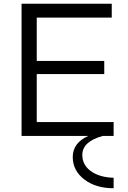

<svg xmlns="http://www.w3.org/2000/svg" viewBox="-20 -725 685 1024"><path d="M451 0H95V-705H576V-631H176V-400H536V-330H176V-74H586V0H528Q419 30 419 101Q419 155 465 188Q511 221 586 223V279Q491 279 429.5 232Q368 185 368 112Q368 37 451 0Z"/></svg>

Font: Metropolitano
Style: Regular
Weight: 400
Designer: Fonts by Alex Slobzheninov & Chris M. Simpson / Changes by Cristiano Sobral
Foundry: Fonts by Alex Slobzheninov & Chris M. Simpson / Changes by Cristiano Sobral
Version: Version 1.00;August 30, 2020;FontCreator 13.0.0.2681 64-bit